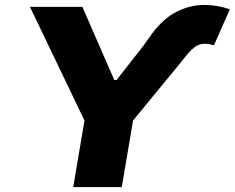

<svg xmlns="http://www.w3.org/2000/svg" viewBox="-20 -755 948 775"><path d="M707.4 -500 517 -268.5 471.6 0H275.6L321 -268.5L100.9 -727.3H312.5L441.4 -431.8H450.3L558.2 -569.6L593.8 -619.3Q640.3 -681.8 694.6 -708.5Q748.9 -735.1 804 -735.1Q859 -735.1 907.7 -717.3L843.8 -572.4Q802.9 -584.2 778.4 -572.4Q753.9 -560.7 724.4 -521.3Z"/></svg>

Font: Inter UI Black
Style: Italic
Weight: 900
Italic angle: -9.39999°
Designer: Rasmus Andersson
Foundry: rsms
Version: 3.2;8d6f07862